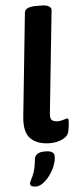

<svg xmlns="http://www.w3.org/2000/svg" viewBox="-64 -787 443 1061"><g transform="rotate(-5 157.0 -257.0)"><path d="M190 8Q121 8 83.5 -28Q46 -64 55 -151L114 -722Q117 -754 178 -754H206Q236 -754 250 -745Q264 -736 262 -723L203 -155Q200 -129 210 -119Q220 -109 243 -109Q260 -109 275.5 -114.5Q291 -120 295 -120Q303 -120 303 -108Q303 -104 302 -89.5Q301 -75 296 -49Q291 -22 260 -7Q229 8 190 8ZM92 240Q80 240 70 236.5Q60 233 60 222Q60 213 67.5 200.5Q75 188 84.5 162Q94 136 99 86Q101 71 114.5 61Q128 51 159 51Q209 51 209 82Q209 107 198 134.5Q187 162 169.5 186Q152 210 131.5 225Q111 240 92 240Z"/></g></svg>

Font: Asap Semi Expanded Semi Expanded Regular
Style: Bold Italic
Weight: 700
Width: 6
Italic angle: -6°
Designer: Pablo Cosgaya
Foundry: Omnibus-Type
Version: Version 3.001; ttfautohint (v1.8.4.7-5d5b)